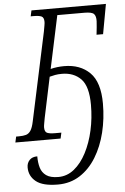

<svg xmlns="http://www.w3.org/2000/svg" viewBox="-82 -758 686 1053"><g transform="rotate(-5 261.5 -232.0)"><path d="M194 250Q111 250 73.5 220Q36 190 36 142Q36 118 51 102Q66 86 94 86Q94 121 102 148.5Q110 176 133 192.5Q156 209 200 209Q248 209 287 177.5Q326 146 354 92Q382 38 397 -29.5Q412 -97 412 -170Q412 -272 372.5 -312.5Q333 -353 268 -353Q247 -353 230.5 -350Q214 -347 200 -343L153 -120Q150 -103 147.5 -89.5Q145 -76 145 -69Q145 -44 159 -38Q173 -32 202 -32H237L230 0H-19L-12 -32H3Q27 -32 42.5 -36.5Q58 -41 68.5 -57Q79 -73 86 -107L190 -593Q193 -610 195.5 -624Q198 -638 198 -645Q198 -670 184 -676Q170 -682 140 -682H125L132 -714H542L512 -550H476Q478 -569 480.5 -591.5Q483 -614 483 -624Q484 -652 472.5 -664Q461 -676 420 -676H271L209 -385Q245 -394 284 -394Q372 -394 425 -341.5Q478 -289 478 -171Q478 -88 459.5 -12.5Q441 63 404.5 122.5Q368 182 315 216Q262 250 194 250Z"/></g></svg>

Font: Noto Serif Condensed Light
Style: Italic
Weight: 300
Width: 3
Italic angle: -12°
Designer: Monotype Design Team
Foundry: Monotype Imaging Inc.
Version: Version 2.014; ttfautohint (v1.8.4.7-5d5b)